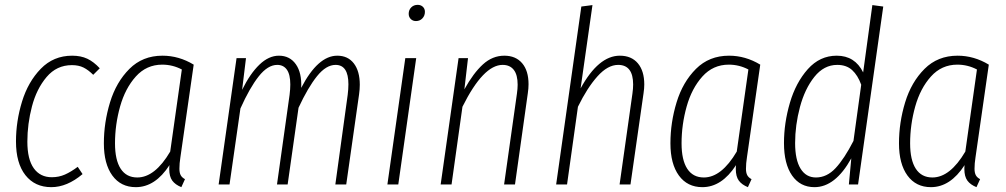

<svg xmlns="http://www.w3.org/2000/svg" viewBox="-20 -762 4157 793"><path d="M392 -480 365 -453Q345 -473 325 -483Q305 -493 277 -493Q214 -493 172.5 -444Q131 -395 112 -322.5Q93 -250 93 -177Q93 -104 119.5 -67Q146 -30 194 -30Q223 -30 248 -41Q273 -52 301 -73L321 -43Q257 11 192 11Q124 11 85 -38.5Q46 -88 46 -178Q46 -261 71 -342.5Q96 -424 148.5 -478Q201 -532 278 -532Q314 -532 340.5 -519.5Q367 -507 392 -480Z M780 -495 725 -112Q721 -87 721 -65Q721 -49 726 -39Q731 -29 744 -22L729 11Q704 1 691.5 -16Q679 -33 679 -64Q679 -74 680 -80Q621 11 541 11Q479 11 444 -37Q409 -85 409 -170Q409 -256 434.5 -339.5Q460 -423 514.5 -477.5Q569 -532 651 -532Q719 -532 780 -495ZM455 -170Q455 -101 478.5 -65Q502 -29 547 -29Q620 -29 683 -136L731 -475Q693 -495 650 -495Q585 -495 541 -446Q497 -397 476 -322Q455 -247 455 -170Z M1466 -412Q1466 -393 1463 -372L1410 0H1365L1416 -370Q1419 -394 1419 -414Q1419 -494 1366 -494Q1327 -494 1289.5 -447.5Q1252 -401 1213 -317L1168 0H1124L1176 -370Q1179 -394 1179 -413Q1179 -454 1165 -474Q1151 -494 1125 -494Q1086 -494 1048.5 -446.5Q1011 -399 973 -314L928 0H883L957 -522H996L980 -391Q1013 -458 1051.5 -495Q1090 -532 1132 -532Q1177 -532 1202 -496.5Q1227 -461 1224 -399Q1293 -532 1373 -532Q1417 -532 1441.5 -500Q1466 -468 1466 -412Z M1699 -522 1625 0H1580L1654 -522ZM1668 -705Q1668 -721 1678.5 -731.5Q1689 -742 1705 -742Q1718 -742 1726.5 -734Q1735 -726 1735 -713Q1735 -697 1724.5 -686Q1714 -675 1698 -675Q1685 -675 1676.5 -683.5Q1668 -692 1668 -705Z M2163 -414Q2163 -397 2160 -377L2107 0H2062L2115 -375Q2118 -396 2118 -412Q2118 -453 2102 -473.5Q2086 -494 2056 -494Q1976 -494 1890 -321L1845 0H1800L1874 -522H1913L1898 -393Q1935 -460 1974.5 -496Q2014 -532 2063 -532Q2110 -532 2136.5 -501Q2163 -470 2163 -414Z M2641 -413Q2641 -397 2638 -377L2584 0H2539L2592 -375Q2595 -396 2595 -413Q2595 -494 2533 -494Q2490 -494 2447.5 -446.5Q2405 -399 2367 -321L2322 0H2277L2381 -735L2427 -741L2378 -397Q2452 -532 2540 -532Q2588 -532 2614.5 -500.5Q2641 -469 2641 -413Z M3120 -495 3065 -112Q3061 -87 3061 -65Q3061 -49 3066 -39Q3071 -29 3084 -22L3069 11Q3044 1 3031.5 -16Q3019 -33 3019 -64Q3019 -74 3020 -80Q2961 11 2881 11Q2819 11 2784 -37Q2749 -85 2749 -170Q2749 -256 2774.5 -339.5Q2800 -423 2854.5 -477.5Q2909 -532 2991 -532Q3059 -532 3120 -495ZM2795 -170Q2795 -101 2818.5 -65Q2842 -29 2887 -29Q2960 -29 3023 -136L3071 -475Q3033 -495 2990 -495Q2925 -495 2881 -446Q2837 -397 2816 -322Q2795 -247 2795 -170Z M3628 -735 3524 0H3486L3496 -108Q3430 11 3344 11Q3285 11 3251.5 -37Q3218 -85 3218 -171Q3218 -254 3242.5 -337.5Q3267 -421 3316.5 -476.5Q3366 -532 3436 -532Q3511 -532 3545 -463L3583 -741ZM3264 -171Q3264 -102 3286.5 -65.5Q3309 -29 3350 -29Q3395 -29 3431 -67.5Q3467 -106 3505 -180L3537 -412Q3523 -451 3499.5 -472.5Q3476 -494 3438 -494Q3383 -494 3343.5 -444.5Q3304 -395 3284 -320Q3264 -245 3264 -171Z M4064 -495 4009 -112Q4005 -87 4005 -65Q4005 -49 4010 -39Q4015 -29 4028 -22L4013 11Q3988 1 3975.5 -16Q3963 -33 3963 -64Q3963 -74 3964 -80Q3905 11 3825 11Q3763 11 3728 -37Q3693 -85 3693 -170Q3693 -256 3718.5 -339.5Q3744 -423 3798.5 -477.5Q3853 -532 3935 -532Q4003 -532 4064 -495ZM3739 -170Q3739 -101 3762.5 -65Q3786 -29 3831 -29Q3904 -29 3967 -136L4015 -475Q3977 -495 3934 -495Q3869 -495 3825 -446Q3781 -397 3760 -322Q3739 -247 3739 -170Z"/></svg>

Font: Fira Sans Extra Condensed ExtraLight
Style: Italic
Weight: 275
Width: 3
Italic angle: -8°
Designer: Carrois Corporate & Edenspiekermann AG
Foundry: Carrois Corporate GbR & Edenspiekermann AG
Version: Version 4.203